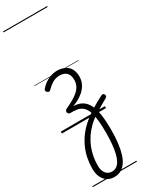

<svg xmlns="http://www.w3.org/2000/svg" viewBox="-407 -1121 1335 1752"><g transform="rotate(-30 260.5 -245.5)"><path d="M219 584Q178 584 147 564.5Q116 545 98 508Q80 471 80 419Q80 367 89 316.5Q98 266 118 217.5Q138 169 169 124Q200 79 244.5 37.5Q289 -4 348 -43L369 3Q320 33 282.5 69.5Q245 106 217.5 147Q190 188 172 232.5Q154 277 145.5 323.5Q137 370 137 416Q137 470 160.5 500Q184 530 225 530Q250 530 270.5 517Q291 504 306.5 477.5Q322 451 332 411Q342 371 347.5 316.5Q353 262 353 194Q353 127 348.5 76Q344 25 334 -11Q324 -47 308 -70.5Q292 -94 269 -106.5Q246 -119 214 -121Q202 -123 188.5 -123.5Q175 -124 162 -123Q152 -122 145 -128Q138 -134 135 -142.5Q132 -151 136.5 -160.5Q141 -170 154 -176Q196 -195 231 -215Q266 -235 291 -257.5Q316 -280 329.5 -307.5Q343 -335 343 -368Q343 -420 317 -444.5Q291 -469 245 -469Q201 -469 166.5 -447Q132 -425 107 -398Q99 -388 90.5 -389Q82 -390 73 -397Q63 -405 62.5 -413.5Q62 -422 67 -429Q85 -452 112.5 -472.5Q140 -493 175 -506Q210 -519 250 -519Q273 -519 298.5 -512.5Q324 -506 347 -490Q370 -474 384.5 -444.5Q399 -415 399 -370Q399 -339 388 -309.5Q377 -280 354.5 -253.5Q332 -227 298.5 -205Q265 -183 220 -166V-164Q272 -162 308 -139.5Q344 -117 366 -72.5Q388 -28 397.5 38.5Q407 105 407 194Q407 270 399.5 332.5Q392 395 377.5 442Q363 489 340 520.5Q317 552 287 568Q257 584 219 584ZM359 -49Q392 -70 425 -88.5Q458 -107 489 -122Q498 -127 506 -123Q514 -119 518 -111Q522 -103 520 -94.5Q518 -86 508 -80Q477 -62 442 -42Q407 -22 374 -1ZM0 555H465V565H0ZM0 -20H465V0H0ZM0 -505H465V-500H0ZM0 -1075H465V-1065H0Z"/></g></svg>

Font: Playwrite AR Guides
Style: Regular
Weight: 400
Designer: Veronika Burian, José Scaglione
Foundry: TypeTogether
Version: Version 1.003